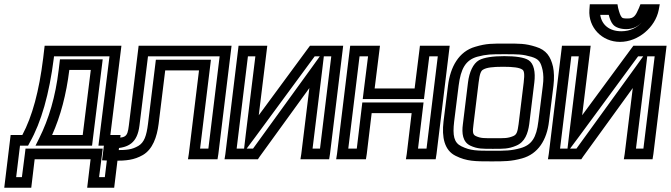

<svg xmlns="http://www.w3.org/2000/svg" viewBox="-85 -724 3155 903"><path d="M118 -450C99 -296 67 -177 20 -89H-10H-35L-38 -64L-62 134L-65 159H-40H37H62L65 134L78 25H341L328 134L325 159H350H427H452L455 134L479 -64L482 -89H457H434L483 -484L486 -509H461H150H125L122 -484L118 -450ZM168 -450 169 -459H430L381 -64L378 -39H403H426L408 109H381L395 0L398 -25H373H60H35L32 0L18 109H-9L9 -39H30H47L55 -54C109 -149 147 -283 168 -450ZM304 -89H160C200 -178 227 -281 241 -395H342L304 -89ZM351 -64 395 -420 398 -445H373H222H197L194 -420L191 -395C176 -270 145 -165 99 -73L82 -39H118H323H348L351 -64Z M405 -50 398 6 395 30 419 31 451 32H452C508 32 545 29 587 5C633 -22 653 -79 661 -141L692 -393H851L803 0L799 25H824H913H938L942 0L1001 -484L1004 -509H979H592H567L564 -484L521 -134C514 -77 507 -75 433 -75H408L405 -50ZM452 -26C520 -29 561 -52 571 -134L611 -459H948L895 -25H856L904 -418L907 -443H882H673H648L645 -418L611 -141C604 -85 593 -54 566 -38C535 -20 512 -18 458 -18H451L452 -26Z M1136 13 1370 -310 1332 0 1328 25H1353H1438H1463L1467 0L1526 -484L1529 -509H1504H1387H1373L1364 -497L1132 -182L1169 -484L1172 -509H1147H1062H1037L1034 -484L975 0L971 25H996H1113H1128L1136 13ZM1438 -459H1473L1420 -25H1385L1431 -400L1438 -459ZM1063 -25H1028L1081 -459H1116L1071 -93L1063 -25ZM1105 -25H1075L1116 -80L1395 -459H1419L1386 -413L1105 -25Z M1968 0 2027 -484 2030 -509H2005H1915H1890L1887 -484L1865 -308H1677L1699 -484L1702 -509H1677H1587H1562L1559 -484L1500 0L1496 25H1521H1611H1636L1640 0L1663 -192H1851L1828 0L1824 25H1849H1939H1964L1968 0ZM1921 -25H1881L1904 -217L1907 -242H1882H1644H1619L1616 -217L1593 -25H1553L1606 -459H1646L1624 -283L1621 -258H1646H1884H1909L1912 -283L1934 -459H1974L1921 -25Z M2518 -321C2522 -355 2521 -386 2516 -410C2505 -457 2485 -489 2435 -504C2385 -520 2357 -519 2294 -519C2231 -519 2203 -520 2150 -504C2073 -482 2033 -410 2022 -321L2001 -153C1992 -78 2005 -17 2058 9C2110 35 2150 35 2226 35C2287 35 2319 35 2370 21C2446 0 2487 -66 2497 -153L2518 -321ZM2468 -321 2447 -153C2438 -77 2416 -42 2362 -27C2318 -15 2294 -15 2232 -15C2156 -15 2128 -15 2085 -36C2050 -53 2043 -86 2051 -153L2072 -321C2082 -400 2104 -441 2159 -457C2204 -469 2225 -469 2288 -469C2351 -469 2372 -469 2414 -457C2450 -446 2458 -433 2467 -394C2471 -374 2472 -351 2468 -321ZM2354 -140C2349 -103 2345 -91 2329 -84C2302 -73 2288 -74 2240 -74C2192 -74 2177 -73 2153 -84C2138 -91 2137 -103 2142 -140L2166 -336C2171 -377 2177 -392 2188 -397C2203 -406 2231 -410 2281 -410C2330 -410 2358 -406 2371 -397C2380 -392 2383 -377 2378 -336L2354 -140ZM2404 -140 2428 -336C2434 -385 2426 -425 2401 -441C2381 -454 2340 -460 2287 -460C2234 -460 2192 -454 2168 -441C2140 -425 2122 -385 2116 -336L2092 -140C2086 -97 2091 -56 2127 -39C2161 -23 2187 -24 2233 -24C2280 -24 2306 -23 2343 -39C2384 -56 2398 -97 2404 -140Z M2866 -637C2847 -637 2842 -639 2839 -643C2833 -650 2828 -663 2822 -687L2819 -704H2801H2715H2689L2687 -678C2681 -595 2746 -527 2831 -527C2917 -527 2997 -596 3013 -677L3018 -704H2991H2946H2927L2920 -686C2904 -649 2896 -637 2866 -637ZM2860 -587C2894 -587 2918 -601 2936 -622C2913 -594 2879 -577 2837 -577C2781 -577 2745 -607 2738 -654H2778C2783 -634 2790 -618 2798 -609C2809 -595 2834 -587 2860 -587ZM2657 13 2891 -310 2853 0 2849 25H2874H2959H2984L2988 0L3047 -484L3050 -509H3025H2908H2894L2885 -497L2653 -182L2690 -484L2693 -509H2668H2583H2558L2555 -484L2496 0L2492 25H2517H2634H2649L2657 13ZM2959 -459H2994L2941 -25H2906L2952 -400L2959 -459ZM2584 -25H2549L2602 -459H2637L2592 -93L2584 -25ZM2626 -25H2596L2637 -80L2916 -459H2940L2907 -413L2626 -25Z"/></svg>

Font: Gamestation Display Outline
Style: Italic
Weight: 400
Designer: Jonas Hecksher
Foundry: Jonas Hecksher, Playtypeª, e-types AS
Version: Version 1.003